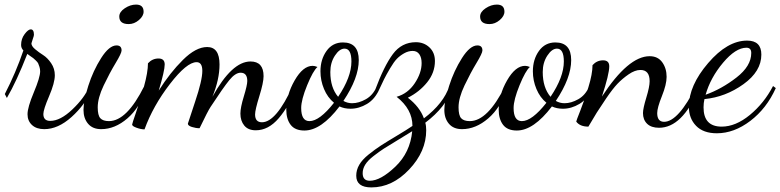

<svg xmlns="http://www.w3.org/2000/svg" viewBox="-20 -537 3402 837"><path d="M10 -110 1 -127Q49 -220 82 -317Q72 -327 72 -341Q72 -368 87.5 -388.5Q103 -409 114 -409Q128 -409 128 -385Q128 -381 122.5 -365.5Q117 -350 117 -348Q117 -336 133 -322.5Q149 -309 168 -297Q187 -285 203 -261.5Q219 -238 219 -209Q219 -176 194 -117.5Q169 -59 169 -40Q169 -10 199 -10Q243 -10 295.5 -60Q348 -110 369 -159L382 -149Q351 -80 292 -27Q233 26 173 26Q139 26 119.5 8Q100 -10 100 -39Q100 -69 127.5 -134.5Q155 -200 155 -226Q155 -236 152 -245.5Q149 -255 146.5 -260.5Q144 -266 136 -273.5Q128 -281 125 -283.5Q122 -286 111.5 -293Q101 -300 99 -302Q52 -182 10 -110Z M488 -339Q510 -339 510 -317Q510 -305 484 -262Q458 -219 432 -164.5Q406 -110 406 -69Q406 -34 417.5 -21.5Q429 -9 455 -9Q533 -9 609 -162L618 -152Q590 -68 535.5 -21Q481 26 421 26Q384 26 364 2.5Q344 -21 344 -58Q344 -97 365 -163Q386 -229 421 -284Q456 -339 488 -339ZM541 -432Q500 -432 500 -465Q500 -485 524 -501Q548 -517 573 -517Q606 -517 606 -486Q606 -467 585.5 -449.5Q565 -432 541 -432Z M850 22Q834 22 816.5 16.5Q799 11 799 2Q799 0 830.5 -93.5Q862 -187 862 -228Q862 -266 837 -266Q794 -266 720.5 -170.5Q647 -75 610 27Q595 27 575.5 20Q556 13 556 6Q556 2 573 -47Q590 -96 607.5 -159Q625 -222 625 -261Q644 -282 671 -282Q698 -282 698 -256Q698 -229 672 -142Q721 -220 777.5 -276Q834 -332 883 -332Q937 -332 937 -256Q937 -191 906 -115Q991 -269 1072 -269Q1129 -269 1129 -205Q1129 -177 1110.5 -117.5Q1092 -58 1092 -38Q1092 -4 1122 -4Q1184 -4 1256 -162L1268 -148Q1240 -74 1195 -21.5Q1150 31 1095 31Q1062 31 1045 10.5Q1028 -10 1028 -42Q1028 -68 1043 -117Q1058 -166 1058 -184Q1058 -220 1029 -220Q1006 -220 979.5 -187.5Q953 -155 898 -71Q886 -53 850 22Z M1508 -63Q1481 -63 1460 -73Q1380 32 1307 32Q1266 32 1247 7Q1228 -18 1228 -59Q1228 -123 1264.5 -186.5Q1301 -250 1343 -250Q1352 -250 1364 -245Q1345 -229 1319 -165.5Q1293 -102 1293 -66Q1293 -9 1329 -9Q1373 -9 1436 -89Q1408 -112 1392.5 -149Q1377 -186 1377 -226Q1377 -278 1403.5 -315Q1430 -352 1475 -352Q1544 -352 1544 -275Q1544 -197 1477 -97Q1495 -87 1515 -87Q1544 -87 1575 -104.5Q1606 -122 1622 -159L1634 -149Q1615 -105 1580 -84Q1545 -63 1508 -63ZM1420 -223Q1420 -155 1454 -115Q1512 -201 1512 -269Q1512 -325 1482 -325Q1460 -325 1440 -294.5Q1420 -264 1420 -223Z M1950 -150Q1925 -71 1834 -2Q1838 11 1838 31Q1838 123 1764 201.5Q1690 280 1599 280Q1533 280 1533 229Q1533 204 1546 181.5Q1559 159 1587 136.5Q1615 114 1640.5 97.5Q1666 81 1709.5 55Q1753 29 1778 12Q1778 -61 1709 -115Q1758 -129 1788 -174Q1818 -219 1818 -262Q1818 -286 1808 -300.5Q1798 -315 1779 -315Q1760 -315 1741.5 -304.5Q1723 -294 1710 -280.5Q1697 -267 1680.5 -239Q1664 -211 1654.5 -192Q1645 -173 1627 -134L1615 -144Q1654 -249 1692.5 -301Q1731 -353 1793 -353Q1828 -353 1852 -330.5Q1876 -308 1876 -271Q1876 -220 1842 -178Q1808 -136 1758 -111Q1810 -71 1828 -21Q1914 -86 1939 -162ZM1592 251Q1639 251 1703.5 189.5Q1768 128 1777 35Q1755 49 1715 73Q1675 97 1654 110.5Q1633 124 1608 143.5Q1583 163 1572 181Q1561 199 1561 218Q1561 251 1592 251Z M2061 -339Q2083 -339 2083 -317Q2083 -305 2057 -262Q2031 -219 2005 -164.5Q1979 -110 1979 -69Q1979 -34 1990.5 -21.5Q2002 -9 2028 -9Q2106 -9 2182 -162L2191 -152Q2163 -68 2108.5 -21Q2054 26 1994 26Q1957 26 1937 2.5Q1917 -21 1917 -58Q1917 -97 1938 -163Q1959 -229 1994 -284Q2029 -339 2061 -339ZM2114 -432Q2073 -432 2073 -465Q2073 -485 2097 -501Q2121 -517 2146 -517Q2179 -517 2179 -486Q2179 -467 2158.5 -449.5Q2138 -432 2114 -432Z M2434 -63Q2407 -63 2386 -73Q2306 32 2233 32Q2192 32 2173 7Q2154 -18 2154 -59Q2154 -123 2190.5 -186.5Q2227 -250 2269 -250Q2278 -250 2290 -245Q2271 -229 2245 -165.5Q2219 -102 2219 -66Q2219 -9 2255 -9Q2299 -9 2362 -89Q2334 -112 2318.5 -149Q2303 -186 2303 -226Q2303 -278 2329.5 -315Q2356 -352 2401 -352Q2470 -352 2470 -275Q2470 -197 2403 -97Q2421 -87 2441 -87Q2470 -87 2501 -104.5Q2532 -122 2548 -159L2560 -149Q2541 -105 2506 -84Q2471 -63 2434 -63ZM2346 -223Q2346 -155 2380 -115Q2438 -201 2438 -269Q2438 -325 2408 -325Q2386 -325 2366 -294.5Q2346 -264 2346 -223Z M2492 -7Q2492 -10 2509.5 -54Q2527 -98 2545 -156.5Q2563 -215 2563 -253Q2582 -274 2609 -274Q2636 -274 2636 -248Q2636 -214 2604 -116Q2719 -292 2812 -292Q2848 -292 2867 -265.5Q2886 -239 2886 -202Q2886 -169 2865.5 -118Q2845 -67 2845 -44Q2845 -6 2875 -6Q2937 -6 3015 -162L3026 -149Q2954 20 2853 20Q2819 20 2801 2.5Q2783 -15 2783 -44Q2783 -64 2797.5 -111.5Q2812 -159 2812 -183Q2812 -232 2772 -232Q2748 -232 2720.5 -213Q2693 -194 2672 -172Q2651 -150 2622.5 -108Q2594 -66 2581.5 -46Q2569 -26 2545 15Q2508 15 2492 -7Z M3299 -299Q3299 -226 3221 -170Q3143 -114 3051 -105Q3047 -88 3047 -69Q3047 15 3126 15Q3187 15 3249 -36Q3311 -87 3350 -162L3362 -153Q3322 -64 3251 -10Q3180 44 3105 44Q3046 44 3014.5 11.5Q2983 -21 2983 -72Q2983 -164 3067 -262Q3151 -360 3237 -360Q3299 -360 3299 -299ZM3234 -329Q3187 -329 3132 -263.5Q3077 -198 3056 -124Q3126 -149 3190.5 -199Q3255 -249 3255 -306Q3255 -329 3234 -329Z"/></svg>

Font: Dancing Script
Style: Regular
Weight: 400
Designer: Pablo Impallari
Foundry: Pablo Impallari. www.impallari.com
Version: Version 1.002